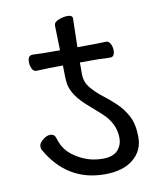

<svg xmlns="http://www.w3.org/2000/svg" viewBox="-83 -786 735 869"><g transform="rotate(-10 285.0 -351.5)"><path d="M329 16Q156 16 66 -143Q63 -147 63 -160Q63 -173 81 -188Q99 -203 116 -203Q134 -203 140 -186Q152 -143 177 -117.5Q202 -92 242.5 -73.5Q283 -55 332 -55Q379 -55 400.5 -78Q422 -101 422 -135Q422 -203 362 -256L308 -304Q241 -361 231 -416Q227 -441 227 -502Q159 -502 105 -499Q91 -499 84.5 -514Q78 -529 78 -544Q78 -574 100 -574Q130 -572 226 -572L223 -686Q223 -702 245 -710.5Q267 -719 286 -719Q309 -719 309 -704Q306 -598 306 -572Q400 -572 438 -574Q451 -574 458 -559.5Q465 -545 465 -530Q465 -500 444 -500Q422 -500 388 -502H305V-449Q305 -412 328 -384.5Q351 -357 380.5 -334.5Q410 -312 439 -284.5Q468 -257 487.5 -219.5Q507 -182 507 -123Q507 -61 460 -22.5Q413 16 329 16Z"/></g></svg>

Font: LXGW WenKai Lite Medium
Style: Regular
Weight: 500
Designer: LXGW / Fontworks Inc.
Foundry: LXGW / Fontworks Inc.
Version: Version 1.511; March 25, 2025